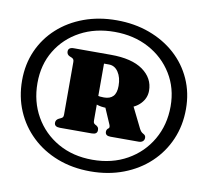

<svg xmlns="http://www.w3.org/2000/svg" viewBox="-74 -847 871 806"><g transform="rotate(10 362.0 -444.0)"><path d="M360.5 -122.5Q437 -122.5 501.2 -147Q565.5 -171.5 612.5 -215.8Q659.5 -260 685.2 -319.5Q711 -379 711 -449.5Q711 -518.5 685 -576.5Q659 -634.5 611.8 -677Q564.5 -719.5 500.5 -743Q436.5 -766.5 360.5 -766.5Q285 -766.5 221.2 -743Q157.5 -719.5 110.8 -677Q64 -634.5 38.2 -576.5Q12.5 -518.5 12.5 -449.5Q12.5 -379 38 -319.5Q63.5 -260 110 -215.8Q156.5 -171.5 220.2 -147Q284 -122.5 360.5 -122.5ZM360.5 -172Q277.5 -172 213.8 -208.2Q150 -244.5 114 -307.5Q78 -370.5 78 -449.5Q78 -528 114.5 -588.2Q151 -648.5 214.8 -682.8Q278.5 -717 360.5 -717Q442.5 -717 506.8 -682.5Q571 -648 608.2 -587.5Q645.5 -527 645.5 -449.5Q645.5 -370.5 609 -307.5Q572.5 -244.5 508.2 -208.2Q444 -172 360.5 -172ZM545 -498.5Q545 -467 522.2 -443Q499.5 -419 461 -412Q439.5 -408.5 424 -402.5Q408.5 -396.5 385 -396.5Q358 -396.5 340 -403Q322 -409.5 309.5 -417L308 -455Q323 -444.5 333.8 -441.2Q344.5 -438 363.5 -438Q389 -438 402.2 -452Q415.5 -466 415.5 -496.5Q415.5 -532 400.2 -555Q385 -578 360 -578H339V-338Q339 -329.5 340.5 -326Q342 -322.5 347 -319.5L353.5 -316Q359.5 -311.5 361 -307.8Q362.5 -304 362.5 -298Q362.5 -280.5 339.5 -280.5H203.5Q179.5 -280.5 179.5 -298Q179.5 -310.5 192 -317L200.5 -321Q206 -323.5 208.5 -326.8Q211 -330 211 -338V-562.5Q211 -569.5 208.5 -573.2Q206 -577 201.5 -579L192 -583Q179.5 -588.5 179.5 -602Q179.5 -619.5 203.5 -619.5H361Q450.5 -619.5 497.8 -585.8Q545 -552 545 -498.5ZM370.5 -411.5 491 -425 536 -334Q540 -327 543.2 -323.5Q546.5 -320 551 -317.5Q558 -314 560.5 -310.2Q563 -306.5 563 -301Q563 -291.5 556.5 -286Q550 -280.5 539 -280.5H419Q396.5 -280.5 396.5 -298Q396.5 -305.5 401.5 -311L404 -313Q407.5 -314.5 408 -319.2Q408.5 -324 405.5 -330.5Z"/></g></svg>

Font: Fraunces
Style: Regular
Weight: 900
Version: Version 1.000;[b76b70a41]